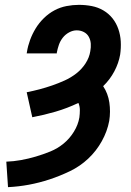

<svg xmlns="http://www.w3.org/2000/svg" viewBox="-20 -763 540 791"><path d="M13 8 6 -97Q36 -98 66.5 -103.5Q97 -109 127.5 -118Q158 -127 187.5 -139Q217 -151 242 -171.5Q267 -192 284.5 -220.5Q302 -249 307 -279Q309 -294 309 -309.5Q309 -325 303 -339Q257 -317 209 -303Q161 -289 113 -280L90 -383Q116 -388 142.5 -395Q169 -402 195 -411Q221 -420 246.5 -431.5Q272 -443 294.5 -460.5Q317 -478 332.5 -502Q348 -526 352 -552Q355 -568 354 -583Q353 -598 346 -611Q339 -624 325.5 -631Q312 -638 296 -638Q280 -638 264.5 -629.5Q249 -621 238.5 -607.5Q228 -594 222.5 -578Q217 -562 214 -546V-543H90L91 -549Q95 -574 104 -598.5Q113 -623 127 -646Q141 -669 161 -688.5Q181 -708 204.5 -720.5Q228 -733 254 -738Q280 -743 305 -743Q332 -743 358 -738Q384 -733 406 -720Q428 -707 443.5 -687.5Q459 -668 467.5 -643.5Q476 -619 477.5 -592.5Q479 -566 475 -538Q469 -503 451 -469Q433 -435 405 -408Q425 -378 430.5 -340.5Q436 -303 430 -265Q422 -222 399.5 -181.5Q377 -141 343.5 -109.5Q310 -78 268.5 -58Q227 -38 184.5 -24Q142 -10 99 -2Q56 6 13 8Z"/></svg>

Font: Iosevka Term Curly XBd Obl
Style: Regular
Weight: 800
Italic angle: -9°
Designer: Belleve Invis
Foundry: Belleve Invis
Version: Version 32.3.0